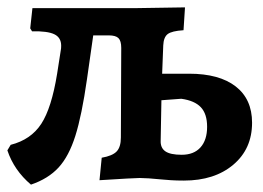

<svg xmlns="http://www.w3.org/2000/svg" viewBox="-21 -483 713 521"><path d="M663 -150Q663 -79 612 -36Q561 7 478 7Q458 7 443 6Q428 5 418 4Q378 0 358 0Q344 0 249 6L255 -55Q284 -60 295.5 -72Q307 -84 307 -110L308 -353Q308 -372 300.5 -379.5Q293 -387 274 -387H232L215 -268Q201 -170 183.5 -114.5Q166 -59 138 -28.5Q110 2 63 18Q17 -21 -1 -75L8 -90Q63 -104 91 -147Q119 -190 134 -283L144 -347Q145 -351 145 -359Q145 -381 126.5 -390Q108 -399 66 -398L61 -406L67 -461H351L481 -463L477 -401Q445 -399 434 -390.5Q423 -382 422 -360L419 -283H492Q574 -283 618.5 -248.5Q663 -214 663 -150ZM541 -139Q541 -174 524 -192Q507 -210 471 -215L417 -211L415 -102Q414 -82 427.5 -72.5Q441 -63 472 -63Q505 -63 523 -83Q541 -103 541 -139Z"/></svg>

Font: Alegreya
Style: Bold
Weight: 700
Designer: Juan Pablo del Peral
Foundry: Huerta Tipografica
Version: Version 2.008; ttfautohint (v1.8)